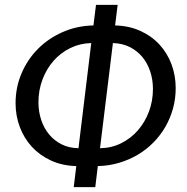

<svg xmlns="http://www.w3.org/2000/svg" viewBox="-20 -769 768 789"><path d="M453 -664.5Q510.5 -663 556.8 -642Q603 -621 635.2 -586Q667.5 -551 684.8 -504.8Q702 -458.5 702 -407Q702 -363.5 691 -323.5Q680 -283.5 659.8 -248.2Q639.5 -213 610.8 -183.8Q582 -154.5 546.2 -133.2Q510.5 -112 469 -99.8Q427.5 -87.5 382 -86.5L371.5 0H283L293.5 -86.5Q236 -88 189.8 -109.2Q143.5 -130.5 111.2 -165.5Q79 -200.5 61.5 -246.8Q44 -293 44 -345Q44 -410 68.5 -467.5Q93 -525 136 -568.2Q179 -611.5 237.5 -637.2Q296 -663 364 -664.5L374.5 -749H463.5ZM138 -349Q138 -310.5 149.2 -276.5Q160.5 -242.5 181.5 -217Q202.5 -191.5 233 -176Q263.5 -160.5 302.5 -160L355 -592Q308.5 -591 268.8 -571.5Q229 -552 200 -519Q171 -486 154.5 -442Q138 -398 138 -349ZM608.5 -403.5Q608.5 -441.5 597.2 -475.5Q586 -509.5 564.8 -535Q543.5 -560.5 513 -575.8Q482.5 -591 444 -592L391 -160Q437.5 -160.5 477.5 -180.2Q517.5 -200 546.5 -233.2Q575.5 -266.5 592 -310.2Q608.5 -354 608.5 -403.5Z"/></svg>

Font: Lato
Style: Italic
Weight: 400
Italic angle: -7°
Designer: Lukasz Dziedzic
Foundry: tyPoland Lukasz Dziedzic
Version: Version 2.007; 2014-02-27